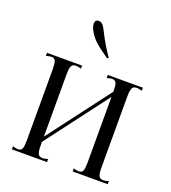

<svg xmlns="http://www.w3.org/2000/svg" viewBox="-127 -779 778 873"><g transform="rotate(20 262.0 -342.0)"><path d="M55 -10Q71 -10 75.5 -22Q80 -34 80 -60V-407Q80 -433 75.5 -445Q71 -457 55 -457Q47 -457 30 -452V-467H200V-452Q183 -457 175 -457Q157 -457 152 -444.5Q147 -432 147 -407V-104L374 -404V-407Q374 -433 369.5 -445Q365 -457 349 -457Q341 -457 324 -452V-467H494V-452Q477 -457 469 -457Q451 -457 446 -444.5Q441 -432 441 -407V-60Q441 -35 446 -22.5Q451 -10 469 -10Q477 -10 494 -15V0H324V-15Q341 -10 349 -10Q365 -10 369.5 -22Q374 -34 374 -60V-379L147 -79V-60Q147 -35 152 -22.5Q157 -10 175 -10Q183 -10 200 -15V0H30V-15Q47 -10 55 -10ZM191 -638Q184 -654 184 -664Q184 -684 202 -684Q214 -684 221.5 -675.5Q229 -667 233.5 -657.5Q238 -648 240 -645Q268 -589 302 -541L295 -537Q287 -543 261 -561.5Q235 -580 218.5 -598Q202 -616 191 -638Z"/></g></svg>

Font: Viaoda Libre
Style: Regular
Weight: 400
Designer: Gydient
Version: Version 2.000